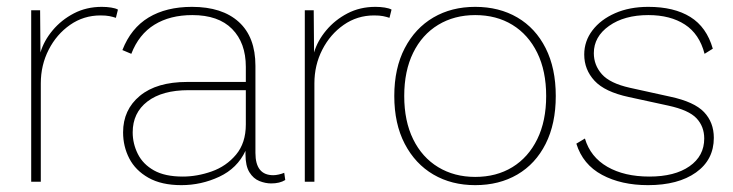

<svg xmlns="http://www.w3.org/2000/svg" viewBox="-20 -530 2137 560"><path d="M71 0V-500H97L98 -377Q108 -411 133.5 -441.5Q159 -472 195.5 -491Q232 -510 277 -510Q291 -510 304 -508Q317 -506 324 -502L318 -478Q309 -481 299 -483Q289 -485 273 -485Q224 -485 184.5 -457.5Q145 -430 122 -385Q99 -340 99 -287V0Z M697 -335Q697 -405 657 -445.5Q617 -486 541 -486Q476 -486 430.5 -458Q385 -430 363 -373L337 -384Q362 -448 413.5 -479Q465 -510 540 -510Q628 -510 676.5 -466Q725 -422 725 -338V-84Q725 -19 777 -19Q784 -19 793 -21Q802 -23 809 -26L812 -5Q796 5 771 5Q754 5 736.5 -2Q719 -9 707.5 -27.5Q696 -46 696 -80V-90Q672 -39 619.5 -14.5Q567 10 509 10Q451 10 413 -11.5Q375 -33 357 -68Q339 -103 339 -144Q339 -210 388 -250.5Q437 -291 526 -291H697ZM513 -15Q555 -15 597.5 -30Q640 -45 668.5 -79Q697 -113 697 -167V-267H530Q453 -267 410 -234Q367 -201 367 -144Q367 -111 382 -81Q397 -51 429 -33Q461 -15 513 -15Z M869 0V-500H895L896 -377Q906 -411 931.5 -441.5Q957 -472 993.5 -491Q1030 -510 1075 -510Q1089 -510 1102 -508Q1115 -506 1122 -502L1116 -478Q1107 -481 1097 -483Q1087 -485 1071 -485Q1022 -485 982.5 -457.5Q943 -430 920 -385Q897 -340 897 -287V0Z M1366 -510Q1436 -510 1489 -479Q1542 -448 1571.5 -389.5Q1601 -331 1601 -250Q1601 -169 1571.5 -110.5Q1542 -52 1489 -21Q1436 10 1366 10Q1297 10 1244 -21Q1191 -52 1160.5 -110.5Q1130 -169 1130 -250Q1130 -331 1160.5 -389.5Q1191 -448 1244 -479Q1297 -510 1366 -510ZM1366 -486Q1305 -486 1258 -457.5Q1211 -429 1185 -376Q1159 -323 1159 -250Q1159 -177 1185 -124Q1211 -71 1258 -42.5Q1305 -14 1366 -14Q1428 -14 1474.5 -42.5Q1521 -71 1547 -124Q1573 -177 1573 -250Q1573 -323 1547 -376Q1521 -429 1474.5 -457.5Q1428 -486 1366 -486Z M1870 10Q1792 10 1736 -20Q1680 -50 1661 -111L1686 -126Q1702 -72 1751.5 -43.5Q1801 -15 1874 -15Q1948 -15 1991 -45Q2034 -75 2034 -126Q2034 -161 2011.5 -185Q1989 -209 1929 -222L1814 -247Q1744 -262 1714 -294.5Q1684 -327 1684 -371Q1684 -410 1708 -441.5Q1732 -473 1774 -491.5Q1816 -510 1871 -510Q1946 -510 1993.5 -480.5Q2041 -451 2059 -388L2035 -373Q2020 -431 1977.5 -458.5Q1935 -486 1871 -486Q1801 -486 1756.5 -454.5Q1712 -423 1712 -375Q1712 -340 1735.5 -313.5Q1759 -287 1817 -274L1935 -248Q2005 -233 2033.5 -203Q2062 -173 2062 -128Q2062 -64 2010 -27Q1958 10 1870 10Z"/></svg>

Font: Prodigy Sans ExtraLight
Style: Regular
Weight: 200
Designer: Wei Huang
Foundry: Wei Huang
Version: Version 1.003; ttfautohint (v1.8.3)